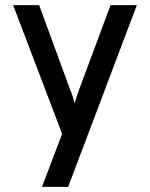

<svg xmlns="http://www.w3.org/2000/svg" viewBox="-20 -531 582 745"><path d="M143 194 221 -11.5 31 -511H132L253.5 -179.5Q259 -167 262.5 -155.5Q266 -144 269.5 -130.5Q273.5 -144 277.2 -155.2Q281 -166.5 285.5 -179.5L409 -511H511L244.5 194Z"/></svg>

Font: Overpass Medium
Style: Regular
Weight: 500
Designer: Delve Withrington, Dave Bailey, Thomas Jockin
Foundry: Delve Fonts LLC
Version: Version 4.000